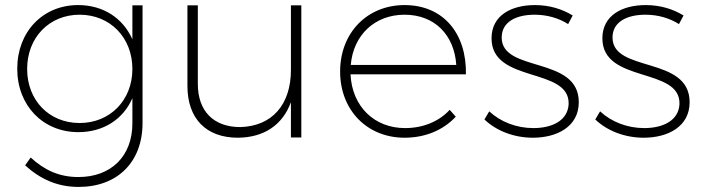

<svg xmlns="http://www.w3.org/2000/svg" viewBox="-20 -542 2776 757"><path d="M502 -521V-387C465 -470 388 -522 288 -522C149 -522 48 -417 48 -271C48 -126 149 -21 289 -21C388 -21 466 -72 502 -155V-56C502 74 418 156 289 156C214 156 155 129 101 79L79 110C140 165 207 195 290 195C443 195 542 97 542 -57V-521ZM294 -57C173 -57 87 -147 87 -270C87 -394 174 -484 294 -484C414 -484 502 -394 502 -270C502 -147 414 -57 294 -57Z M1127 -521V-266C1127 -130 1053 -44 927 -41C822 -41 760 -104 760 -211V-521H719V-203C719 -75 792 1 918 1C1021 0 1094 -49 1127 -139V0H1168V-521Z M1575 -522C1428 -522 1321 -413 1321 -260C1321 -107 1428 1 1575 1C1658 1 1729 -30 1777 -82L1753 -109C1711 -63 1648 -37 1577 -37C1456 -37 1368 -122 1362 -249H1817C1820 -410 1728 -522 1575 -522ZM1363 -286C1373 -404 1458 -484 1575 -484C1694 -484 1771 -404 1779 -286Z M2220 -447 2238 -481C2197 -506 2147 -522 2089 -522C1997 -522 1918 -482 1918 -391C1918 -212 2226 -279 2222 -132C2219 -66 2156 -37 2083 -37C2017 -37 1954 -61 1909 -103L1890 -71C1938 -25 2008 1 2081 1C2175 1 2262 -42 2262 -139C2262 -323 1958 -254 1958 -394C1958 -456 2015 -484 2088 -484C2138 -484 2184 -470 2220 -447Z M2657 -447 2675 -481C2634 -506 2584 -522 2526 -522C2434 -522 2355 -482 2355 -391C2355 -212 2663 -279 2659 -132C2656 -66 2593 -37 2520 -37C2454 -37 2391 -61 2346 -103L2327 -71C2375 -25 2445 1 2518 1C2612 1 2699 -42 2699 -139C2699 -323 2395 -254 2395 -394C2395 -456 2452 -484 2525 -484C2575 -484 2621 -470 2657 -447Z"/></svg>

Font: Montserrat arm ExtraLight
Style: Regular
Weight: 275
Designer: Julieta Ulanovsky
Foundry: Julieta Ulanovsky
Version: Version 6.000;PS 006.000;hotconv 1.0.88;makeotf.lib2.5.64775